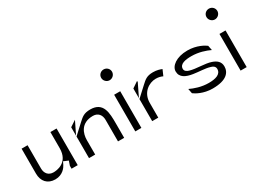

<svg xmlns="http://www.w3.org/2000/svg" viewBox="-38 -1233 2381 1778"><g transform="rotate(-30 1153.0 -343.5)"><path d="M51 -150C51 -69 98 -14 181 -14C261 -14 299 -71 310 -93L325 -124L375 -103L359 -56V-25H425V-417H359V-245C359 -88 230 -79 199 -79C145 -79 115 -116 115 -168V-417H51Z M548 -29H614V-183C614 -252 644 -350 774 -350C829 -350 858 -311 858 -260V-29H924V-183C924 -293 923 -414 782 -414C713 -414 689 -389 652 -356L548 -260ZM548 -269 613 -402 548 -359Z M1017 -616C1017 -584 1044 -558 1075 -558C1106 -558 1133 -584 1133 -616C1133 -648 1107 -673 1075 -673C1043 -673 1017 -648 1017 -616ZM1043 -29H1108V-421H1043Z M1226 -33H1291V-191C1291 -301 1377 -357 1450 -357C1481 -357 1504 -350 1523 -341L1550 -403C1532 -411 1499 -422 1458 -422C1389 -422 1366 -397 1329 -364L1226 -269ZM1226 -279 1291 -413V-426L1226 -382Z M1644 -323C1644 -257 1701 -232 1773 -221C1828 -212 1896 -212 1944 -197C1963 -192 1990 -181 1990 -151C1990 -93 1929 -77 1858 -77C1779 -77 1710 -102 1664 -124L1674 -73C1695 -57 1764 -14 1864 -14C2014 -14 2059 -75 2059 -138C2059 -189 2026 -215 1980 -231C1918 -253 1822 -247 1756 -267C1736 -273 1713 -285 1713 -310C1713 -363 1778 -373 1840 -373C1919 -373 1987 -349 2034 -327L2024 -378C2003 -394 1934 -437 1834 -437C1714 -437 1644 -379 1644 -323Z M2143 -616C2143 -584 2170 -558 2201 -558C2232 -558 2259 -584 2259 -616C2259 -648 2233 -673 2201 -673C2169 -673 2143 -648 2143 -616ZM2169 -29H2234V-421H2169Z"/></g></svg>

Font: Charger Static
Style: Regular
Weight: 1000
Designer: Jasper
Foundry: KineticPlasma Fonts/Cannot Into Space Fonts
Version: Version 1.1